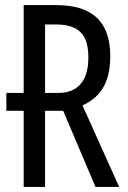

<svg xmlns="http://www.w3.org/2000/svg" viewBox="-20 -734 501 754"><path d="M128 -299H5V-369H128ZM199 -714Q273 -714 320 -691.5Q367 -669 390 -624.5Q413 -580 413 -513Q413 -466 402 -429Q391 -392 367 -365Q343 -338 304 -320L448 0H355L228 -299H157V0H73V-714ZM200 -638H157V-369H209Q266 -369 296.5 -404Q327 -439 327 -509Q327 -555 313.5 -583Q300 -611 272 -624.5Q244 -638 200 -638Z"/></svg>

Font: Noto Sans ExtraCondensed
Style: Regular
Weight: 400
Width: 2
Designer: Monotype Design Team
Foundry: Monotype Imaging Inc.
Version: Version 2.013